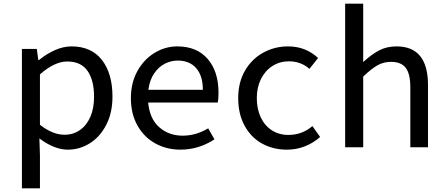

<svg xmlns="http://www.w3.org/2000/svg" viewBox="-20 -800 2434 1043"><path d="M99 -534H180L188 -474H192Q232 -507 278 -527.5Q324 -548 369 -548Q476 -548 533.5 -474.5Q591 -401 591 -275Q591 -188 557.5 -122.5Q524 -57 468.5 -22Q413 13 349 13Q275 13 194 -48L197 44V223H99ZM491 -274Q491 -364 455.5 -415Q420 -466 345 -466Q277 -466 197 -396V-122Q266 -68 331 -68Q377 -68 413.5 -93Q450 -118 470.5 -164.5Q491 -211 491 -274Z M691 -267Q691 -350 726.5 -414Q762 -478 820 -513Q878 -548 943 -548Q1049 -548 1108 -480Q1167 -412 1167 -296Q1167 -262 1163 -243H785Q793 -154 845.5 -108.5Q898 -63 972 -63Q1045 -63 1111 -103L1145 -43Q1059 13 960 13Q885 13 823.5 -21Q762 -55 726.5 -118.5Q691 -182 691 -267ZM1082 -312Q1082 -388 1046 -429.5Q1010 -471 945 -471Q910 -471 876.5 -454.5Q843 -438 818 -402Q793 -366 786 -312Z M1274 -267Q1274 -353 1311 -416.5Q1348 -480 1410 -514Q1472 -548 1545 -548Q1640 -548 1708 -485L1661 -426Q1614 -467 1549 -467Q1500 -467 1460 -441.5Q1420 -416 1397.5 -370.5Q1375 -325 1375 -267Q1375 -208 1396.5 -162.5Q1418 -117 1457 -92Q1496 -67 1547 -67Q1621 -67 1677 -115L1719 -56Q1682 -23 1636 -5Q1590 13 1539 13Q1463 13 1403 -20.5Q1343 -54 1308.5 -117.5Q1274 -181 1274 -267Z M1855 -780H1953V-463Q2000 -506 2041 -527Q2082 -548 2134 -548Q2305 -548 2305 -338V0H2209V-326Q2209 -399 2184 -431.5Q2159 -464 2104 -464Q2064 -464 2031 -445.5Q1998 -427 1953 -384V0H1855Z"/></svg>

Font: Nebula Sans Medium
Style: Regular
Weight: 500
Designer: Paul D. Hunt for Adobe (as Source Sans)
Foundry: Nebula Entertainment & Broadcasting LLC
Version: Version 1.010